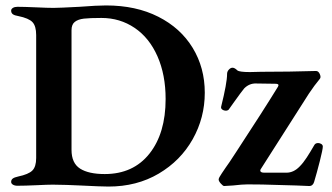

<svg xmlns="http://www.w3.org/2000/svg" viewBox="-20 -679 1219 706"><path d="M274 3Q251 2 225 1Q199 0 174 0Q155 0 115 2Q71 4 44 4Q34 4 27.5 0Q21 -4 21 -10Q21 -18 27 -22.5Q33 -27 47 -30Q85 -38 99 -52Q113 -66 113 -98V-550Q113 -583 99.5 -597.5Q86 -612 47 -620Q34 -622 27.5 -626.5Q21 -631 21 -640Q21 -646 27.5 -650Q34 -654 44 -654Q67 -654 113 -652Q155 -650 177 -650Q198 -650 272 -654Q337 -659 370 -659Q480 -659 562 -617.5Q644 -576 688.5 -503Q733 -430 733 -338Q733 -246 688.5 -167Q644 -88 563.5 -40.5Q483 7 379 7Q352 7 274 3ZM589 -315Q589 -404 559 -472Q529 -540 475 -576.5Q421 -613 353 -613Q310 -613 288.5 -610.5Q267 -608 255 -598.5Q243 -589 243 -568V-128Q243 -79 274.5 -59Q306 -39 365 -39Q470 -39 529.5 -114Q589 -189 589 -315ZM784 -19Q784 -25 795.5 -41.5Q807 -58 810 -63L824 -83L849 -121Q948 -272 1002 -360Q1004 -364 1004 -366Q1004 -371 992 -371L922 -372Q897 -373 878 -354Q868 -342 838 -300L821 -276Q817 -272 810 -272Q803 -272 797.5 -276Q792 -280 793 -286Q815 -374 815 -407Q815 -416 821.5 -423Q828 -430 835 -430Q843 -430 853 -420Q861 -414 899 -414L940 -415Q1044 -415 1142 -418Q1151 -418 1156 -406.5Q1161 -395 1156 -389Q1136 -365 1116 -335L940 -59Q937 -55 937 -52Q937 -44 952 -44H1033Q1060 -44 1082 -67Q1095 -80 1108 -100Q1121 -120 1136 -146Q1140 -153 1150 -153Q1156 -153 1161.5 -149.5Q1167 -146 1167 -140Q1167 -130 1156 -86.5Q1145 -43 1135 -10Q1133 -3 1128.5 1Q1124 5 1117 5L1069 3Q1050 3 997.5 1Q945 -1 890 -1Q871 -1 837 3L804 5Q800 5 792 -4Q784 -13 784 -19Z"/></svg>

Font: EB Garamond SemiBold
Style: Regular
Weight: 600
Designer: Georg Duffner and Octavio Pardo
Foundry: Georg Duffner
Version: Version 1.000